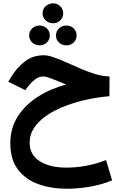

<svg xmlns="http://www.w3.org/2000/svg" viewBox="-20 -797 729 1154"><path d="M235.8 -716.8Q235.8 -742.2 254.2 -759.5Q272.5 -776.9 298.3 -776.9Q324.2 -776.9 342 -759.5Q359.9 -742.2 359.9 -716.8Q359.9 -691.4 342 -674.3Q324.2 -657.2 298.3 -657.2Q272.5 -657.2 254.2 -674.6Q235.8 -691.9 235.8 -716.8ZM316.4 -584Q316.4 -609.4 334.7 -626.5Q353 -643.6 378.9 -643.6Q404.8 -643.6 422.6 -626.5Q440.4 -609.4 440.4 -584Q440.4 -558.6 422.6 -541.5Q404.8 -524.4 378.9 -524.4Q353 -524.4 334.7 -541.5Q316.4 -558.6 316.4 -584ZM155.3 -584Q155.3 -609.4 173.6 -626.5Q191.9 -643.6 217.8 -643.6Q243.7 -643.6 261.5 -626.5Q279.3 -609.4 279.3 -584Q279.3 -558.6 261.5 -541.5Q243.7 -524.4 217.8 -524.4Q191.9 -524.4 173.6 -541.5Q155.3 -558.6 155.3 -584ZM638.2 -337.4 637.7 -218.8Q571.3 -213.4 503.4 -198.7Q435.5 -184.1 373.5 -160.6Q311.5 -137.2 262.9 -104.5Q214.4 -71.8 186.3 -30.5Q158.2 10.7 158.2 60.5Q158.2 134.3 219.5 172.4Q280.8 210.4 378.4 210.4Q444.3 210.4 506.1 197.8Q567.9 185.1 617.2 165L653.8 287.1Q590.8 313 520.5 325.2Q450.2 337.4 381.3 337.4Q287.1 337.4 210 309.6Q132.8 281.7 87.4 221.4Q42 161.1 42 64Q42 -27.3 86.9 -97.4Q131.8 -167.5 208 -215.8Q284.2 -264.2 377.9 -289.1Q329.1 -309.6 292.7 -323.5Q256.3 -337.4 242.2 -337.4Q214.8 -337.4 192.9 -321.3Q170.9 -305.2 155.3 -285.2L131.8 -255.4L29.8 -305.7L48.3 -336.4Q83.5 -393.6 131.3 -429.2Q179.2 -464.8 242.7 -464.8Q269 -464.8 304.7 -452.1Q340.3 -439.5 381.8 -420.7Q423.3 -401.9 467.3 -383.1Q511.2 -364.3 554.9 -351.3Q598.6 -338.4 638.2 -337.4Z"/></svg>

Font: Vazirmatn RD UI FD
Style: Bold
Weight: 700
Designer: Saber Rastikerdar
Foundry: Saber Rastikerdar
Version: Version 33.003